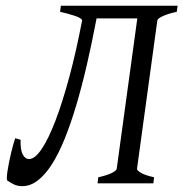

<svg xmlns="http://www.w3.org/2000/svg" viewBox="-20 -635 635 665"><path d="M314.5 -571.3Q298.3 -486.3 280.8 -410.4Q263.2 -334.5 243.9 -269.8Q224.6 -205.1 203.6 -153.3Q182.6 -101.6 159.4 -65.4Q136.2 -29.3 110.6 -9.8Q85 9.8 57.1 9.8Q39.6 9.8 26.6 2.9Q13.7 -3.9 5.4 -9.8Q3.4 -11.2 3.7 -20Q3.9 -28.8 5.9 -42Q7.8 -55.2 11 -71Q14.2 -86.9 17.8 -102.8Q21.5 -118.7 25.4 -132.8Q29.3 -147 32.7 -156.2L51.3 -150.9Q50.3 -115.7 58.8 -99.9Q67.4 -84 80.6 -84Q100.6 -84 124.3 -118.9Q147.9 -153.8 172.1 -217Q196.3 -280.3 220.2 -368.9Q244.1 -457.5 264.6 -565.4Q260.3 -573.2 238.8 -580.3Q217.3 -587.4 188 -594.2L190.9 -615.2H595.2L592.3 -594.2Q561.5 -587.4 543.7 -579.1Q525.9 -570.8 524.9 -564L454.6 -50.8Q453.6 -44.9 468.3 -36.4Q482.9 -27.8 513.7 -21L511.2 0H317.9L320.3 -21Q351.1 -27.8 367.2 -35.9Q383.3 -43.9 384.3 -50.8L455.6 -571.3Z"/></svg>

Font: Gentium Plus
Style: Italic
Weight: 400
Italic angle: -8°
Designer: J. Victor Gaultney, Annie Olsen, Iska Routamaa
Foundry: SIL International
Version: Version 1.510